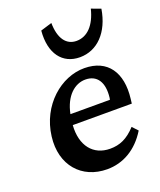

<svg xmlns="http://www.w3.org/2000/svg" viewBox="-147 -887 820 987"><g transform="rotate(-20 262.5 -393.5)"><path d="M268 9C355 9 433 -35 487 -123L459 -153C413 -103 371 -85 318 -85C226 -85 170 -154 178 -265H501L504 -290C521 -430 460 -519 334 -520C207 -521 76 -412 56 -247C37 -95 129 9 268 9ZM186 -322C205 -417 261 -463 318 -463C382 -463 414 -415 404 -332L402 -322ZM192 -777C181 -654 238 -580 333 -580C428 -580 501 -654 521 -777L470 -796C449 -711 404 -665 345 -665C289 -665 255 -711 254 -796Z"/></g></svg>

Font: TPK Tissa Web SemiBold
Style: Italic
Weight: 600
Italic angle: -7°
Designer: Jacques Le Bailly, Suppakit Chalermlarp | Katatrad Co.,Ltd.
Foundry: Jacques Le Bailly, Cadson Demak Co.,Ltd.
Version: Version 5.000;Glyphs 3.1.2 (3151)